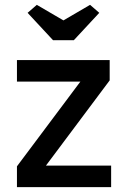

<svg xmlns="http://www.w3.org/2000/svg" viewBox="-20 -773 524 793"><path d="M50 -86 321 -448V-436H50V-525H433V-441L166 -84L162 -89H439V0H50ZM94 -720 132 -753 257 -680H227L352 -753L390 -720L285 -607H199Z"/></svg>

Font: Easer Grotesk Variable
Style: Regular
Weight: 400
Designer: Boardeaser, Bonnie Shaver-Troup, Thomas Jockin
Foundry: Lexend
Version: Version 1.001;Glyphs 3.1.2 (3151)